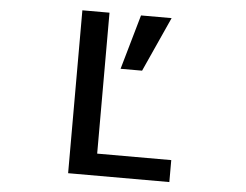

<svg xmlns="http://www.w3.org/2000/svg" viewBox="-52 -795 1103 860"><g transform="rotate(5 500.0 -365.0)"><path d="M547.9 -731.4H685.5L574.2 -485.4H477.5ZM406.2 -731.4V-97.7H739.3V1H284.2V-731.4Z"/></g></svg>

Font: GenEi Gothic M SemiBold
Style: Regular
Weight: 500
Designer: o_tamon (Modified); [Source Han Sans]
Ryoko NISHIZUKA  (kana & ideographs); Paul D. Hunt (Latin, Greek & Cyrillic); Wenl
Version: Version 1.1a;Original Version 1.004